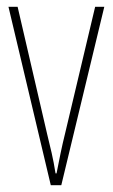

<svg xmlns="http://www.w3.org/2000/svg" viewBox="-20 -547 333 567"><path d="M130 0 5 -527H32L119 -152Q126 -124 132.5 -95.5Q139 -67 144 -35H147Q153 -66 159 -95Q165 -124 172 -152L261 -527H288L161 0Z"/></svg>

Font: Noto Sans ExtraCondensed Thin
Style: Regular
Weight: 100
Width: 2
Designer: Monotype Design Team
Foundry: Monotype Imaging Inc.
Version: Version 2.013; ttfautohint (v1.8.4.7-5d5b)